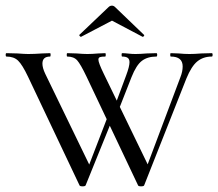

<svg xmlns="http://www.w3.org/2000/svg" viewBox="-25 -656 772 679"><path d="M724 -456Q694 -456 673 -439Q652 -422 634 -378L485 -1Q484 3 474 3Q464 3 463 -1L281 -385Q260 -429 248 -442.5Q236 -456 213 -456Q211 -456 211 -462Q211 -468 213 -468L246 -467Q270 -465 284 -465Q301 -465 323 -467L347 -468Q349 -468 349 -462Q349 -456 347 -456Q334 -456 328.5 -454Q323 -452 323 -445Q323 -434 342 -395L501 -67L474 -13L613 -383Q621 -403 621 -421Q621 -456 579 -456Q577 -456 577 -462Q577 -468 579 -468L607 -467Q627 -465 645 -465Q663 -465 687 -467L724 -468Q727 -468 727 -462Q727 -456 724 -456ZM267 3Q257 3 256 -1L74 -385Q54 -427 39 -441.5Q24 -456 -2 -456Q-5 -456 -5 -462Q-5 -468 -2 -468L37 -467Q63 -465 75 -465Q96 -465 124 -467L152 -468Q154 -468 154 -462Q154 -456 152 -456Q125 -456 125 -431Q125 -416 135 -395L294 -67L267 -13L361 -257L376 -243L278 -1Q277 3 267 3ZM433 -436Q433 -447 426.5 -451.5Q420 -456 407 -456Q405 -456 405 -462Q405 -468 407 -468Q416 -468 429 -466.5Q442 -465 454 -465Q470 -465 494 -467L528 -468Q531 -468 531 -462Q531 -456 528 -456Q497 -456 477 -441Q457 -426 440 -383L385 -243L372 -257L421 -389Q433 -421 433 -436ZM371 -636Q377 -636 382 -631L484 -533Q485 -533 485 -531Q485 -529 482.5 -527Q480 -525 479 -526L371 -583L262 -526Q260 -525 257 -528.5Q254 -532 256 -533L359 -631Q364 -636 371 -636Z"/></svg>

Font: Cormorant Unicase
Style: Regular
Weight: 400
Designer: Christian Thalmann (Catharsis Fonts)
Foundry: Catharsis Fonts
Version: Version 4.000